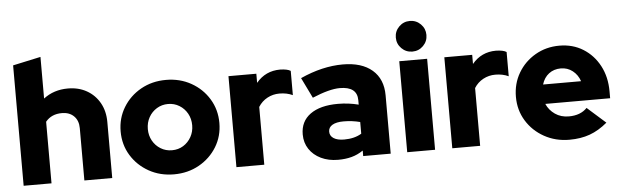

<svg xmlns="http://www.w3.org/2000/svg" viewBox="-48 -929 3601 1112"><g transform="rotate(-5 1752.0 -373.0)"><path d="M50 0V-700L212 -735V-493Q272 -539 354 -539Q416 -539 463.5 -512Q511 -485 538 -437Q565 -389 565 -326V0H403V-304Q403 -348 377 -374Q351 -400 307 -400Q246 -400 212 -358V0Z M924 10Q843 10 778 -26.5Q713 -63 675 -125Q637 -187 637 -264Q637 -341 675 -403.5Q713 -466 778 -502.5Q843 -539 924 -539Q1005 -539 1070 -502.5Q1135 -466 1173 -403.5Q1211 -341 1211 -264Q1211 -187 1173 -125Q1135 -63 1070 -26.5Q1005 10 924 10ZM924 -130Q961 -130 990 -148Q1019 -166 1036 -196.5Q1053 -227 1053 -264Q1053 -302 1036 -332.5Q1019 -363 989.5 -381Q960 -399 924 -399Q888 -399 858.5 -381Q829 -363 812 -332.5Q795 -302 795 -264Q795 -227 812 -196.5Q829 -166 858.5 -148Q888 -130 924 -130Z M1287 0V-529H1449V-476Q1503 -541 1588 -541Q1631 -540 1649 -528V-387Q1615 -403 1572 -403Q1534 -403 1501.5 -385.5Q1469 -368 1449 -336V0Z M1878 9Q1822 9 1778.5 -12Q1735 -33 1710.5 -70Q1686 -107 1686 -155Q1686 -231 1743.5 -272.5Q1801 -314 1904 -314Q1966 -314 2024 -299V-325Q2024 -404 1923 -404Q1863 -404 1763 -362L1705 -481Q1833 -539 1952 -539Q2062 -539 2123 -486.5Q2184 -434 2184 -339V0H2024V-32Q1992 -10 1956.5 -0.5Q1921 9 1878 9ZM1840 -158Q1840 -133 1862 -119Q1884 -105 1923 -105Q1983 -105 2024 -130V-198Q1978 -210 1928 -210Q1886 -210 1863 -196.5Q1840 -183 1840 -158Z M2361 -578Q2324 -578 2298 -604Q2272 -630 2272 -667Q2272 -704 2298 -730Q2324 -756 2361 -756Q2398 -756 2424 -730Q2450 -704 2450 -667Q2450 -630 2424 -604Q2398 -578 2361 -578ZM2280 0V-529H2442V0Z M2542 0V-529H2704V-476Q2758 -541 2843 -541Q2886 -540 2904 -528V-387Q2870 -403 2827 -403Q2789 -403 2756.5 -385.5Q2724 -368 2704 -336V0Z M3223 10Q3142 10 3076.5 -26.5Q3011 -63 2973 -125Q2935 -187 2935 -264Q2935 -341 2971.5 -403Q3008 -465 3071 -501.5Q3134 -538 3211 -538Q3289 -538 3349 -500.5Q3409 -463 3443.5 -398Q3478 -333 3478 -249V-209H3101Q3117 -172 3151 -148.5Q3185 -125 3231 -125Q3299 -125 3337 -165L3444 -70Q3394 -28 3341.5 -9Q3289 10 3223 10ZM3098 -322H3319Q3306 -360 3276.5 -383Q3247 -406 3208 -406Q3168 -406 3139 -384Q3110 -362 3098 -322Z"/></g></svg>

Font: Red Hat Display Black
Style: Regular
Weight: 900
Designer: Pentagram, MCKL
Foundry: Pentagram, MCKL
Version: Version 1.023; ttfautohint (v1.8.3)